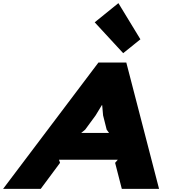

<svg xmlns="http://www.w3.org/2000/svg" viewBox="-74 -1211 1124 1231"><path d="M446.8 -358.9H625L609.9 -379.9L586.9 -471.2L581.1 -537.1H579.1L539.1 -471.2L472.2 -379.9ZM735.8 -810.1 945.8 0H707L664.1 -167L681.2 -187H304.2L311 -167L187 0H-54.2L557.1 -810.1ZM685.1 -1190.9 826.2 -959 715.8 -870.1 533.2 -1067.9Z"/></svg>

Font: Sinkin Sans 900 X Black Italic
Style: Regular
Weight: 950
Italic angle: -112°
Designer: Keith Bates
Foundry: K-Type
Version: Sinkin Sans (version 1.0)  by Keith Bates   •   © 2014   www